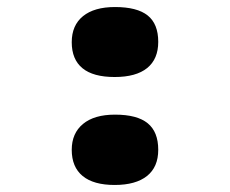

<svg xmlns="http://www.w3.org/2000/svg" viewBox="-20 -511 654 546"><path d="M430 -392Q430 -343 398.5 -317.5Q367 -292 306 -292Q245 -292 214.5 -317Q184 -342 184 -391Q184 -439 216 -465Q248 -491 307 -491Q370 -491 400 -467Q430 -443 430 -392ZM430 -85Q430 -36 398 -10.5Q366 15 306 15Q246 15 215 -10.5Q184 -36 184 -85Q184 -132 216 -158.5Q248 -185 307 -185Q370 -185 400 -160.5Q430 -136 430 -85Z"/></svg>

Font: Intel One Mono
Style: Bold
Weight: 700
Monospace: yes
Designer: Fred Shallcrass
Foundry: Frere-Jones Type LLC
Version: Version 1.400;hotconv 1.1.0;makeotfexe 2.6.0;FJTRelease1.4